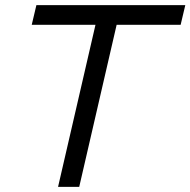

<svg xmlns="http://www.w3.org/2000/svg" viewBox="-20 -724 738 744"><path d="M698 -704 680 -628H432L287 0H205L350 -628H103L121 -704Z"/></svg>

Font: Prodigy Sans
Style: Italic
Weight: 400
Italic angle: -13°
Designer: Wei Huang
Foundry: Wei Huang
Version: Version 1.003; ttfautohint (v1.8.3)